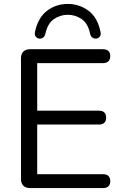

<svg xmlns="http://www.w3.org/2000/svg" viewBox="-20 -955 624 975"><path d="M133 0Q110.5 0 98.5 -12Q86.5 -24 86.5 -46.5V-658.5Q86.5 -681 98.5 -693Q110.5 -705 133 -705H503.5Q521 -705 530.5 -696Q540 -687 540 -670.5Q540 -653 530.5 -643.8Q521 -634.5 503.5 -634.5H169V-393H482.5Q500.5 -393 509.8 -384Q519 -375 519 -358Q519 -340.5 509.8 -331.5Q500.5 -322.5 482.5 -322.5H169V-70.5H503.5Q521 -70.5 530.5 -61.5Q540 -52.5 540 -35.5Q540 -18 530.5 -9Q521 0 503.5 0ZM179.5 -759Q169 -760 161.8 -769Q154.5 -778 157.5 -792.5Q173 -865.5 218.8 -900.2Q264.5 -935 324 -935Q383.5 -935 429.8 -900.2Q476 -865.5 490.5 -792.5Q494 -778 486.5 -769Q479 -760 468.5 -759Q460 -758.5 453.5 -761.5Q447 -764.5 443.2 -770Q439.5 -775.5 438 -782Q427 -836 394.8 -858Q362.5 -880 324 -880Q286 -880 253.8 -858Q221.5 -836 210 -782Q208.5 -775.5 204.8 -770Q201 -764.5 194.8 -761.5Q188.5 -758.5 179.5 -759Z"/></svg>

Font: Nunito ExtraLight
Style: Regular
Weight: 200
Designer: Vernon Adams
Foundry: Vernon Adams
Version: Version 3.602;April 4, 2023;FontCreator 14.0.0.2856 64-bit